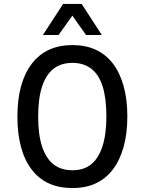

<svg xmlns="http://www.w3.org/2000/svg" viewBox="-20 -942 732 971"><path d="M346 9Q279 9 228 -14Q177 -37 141 -83.5Q105 -130 86.5 -197.5Q68 -265 68 -352Q68 -439 86.5 -506Q105 -573 141 -620Q177 -667 228.5 -690.5Q280 -714 346 -714Q413 -714 464 -690.5Q515 -667 550.5 -621Q586 -575 605 -507.5Q624 -440 624 -353Q624 -266 605 -198.5Q586 -131 550.5 -84.5Q515 -38 464 -14.5Q413 9 346 9ZM346 -81Q404 -81 441 -111Q478 -141 498 -201.5Q518 -262 518 -353Q518 -445 499 -505Q480 -565 441.5 -594.5Q403 -624 346 -624Q289 -624 251 -594.5Q213 -565 193 -505Q173 -445 173 -352Q173 -261 193 -200.5Q213 -140 251 -110.5Q289 -81 346 -81ZM197 -765 299 -922H393L495 -765H415L346 -863L276 -765Z"/></svg>

Font: Nunito Sans 7pt Condensed SemiBold
Style: Regular
Weight: 600
Width: 3
Designer: Vernon Adams
Foundry: Vernon Adams
Version: Version 3.101;gftools[0.9.27]